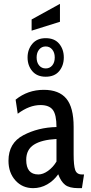

<svg xmlns="http://www.w3.org/2000/svg" viewBox="-20 -966 474 996"><path d="M24 -132Q24 -224 101 -264.5Q178 -305 273 -307Q273 -371 254 -396Q235 -421 190 -421Q132 -421 72 -376L61 -449Q124 -500 207 -500Q286 -500 324 -454.5Q362 -409 362 -308V-165Q362 -108 370 -84.5Q378 -61 405 -61H416L405 10H386Q340 10 318 -7Q296 -24 282 -62Q259 -29 225 -9.5Q191 10 152 10Q96 10 60 -30Q24 -70 24 -132ZM273 -128V-245Q196 -241 156 -215.5Q116 -190 116 -137Q116 -61 179 -61Q203 -61 229 -79.5Q255 -98 273 -128ZM123 -668Q123 -709 147.5 -738.5Q172 -768 217 -768Q263 -768 287 -739Q311 -710 311 -668Q311 -626 287 -597Q263 -568 217 -568Q172 -568 147.5 -597Q123 -626 123 -668ZM264 -668Q264 -693 251 -709Q238 -725 217 -725Q196 -725 183 -709Q170 -693 170 -668Q170 -642 183 -626.5Q196 -611 217 -611Q238 -611 251 -626.5Q264 -642 264 -668ZM144 -865 291 -946V-853L144 -807Z"/></svg>

Font: Cabin Condensed
Style: Regular
Weight: 400
Width: 3
Version: Version 2.001